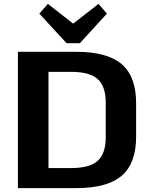

<svg xmlns="http://www.w3.org/2000/svg" viewBox="-20 -966 777 986"><path d="M72 -700H371Q531 -700 605 -636.5Q679 -573 679 -436V-264Q679 -127 605 -63.5Q531 0 371 0H72ZM196 -103H346Q440 -103 481.5 -140Q523 -177 523 -261V-439Q523 -523 481.5 -560Q440 -597 346 -597H196L229 -674V-25ZM529 -896 390 -744H322L182 -896L226 -946L400 -810H311L486 -946Z"/></svg>

Font: Pathway Extreme 72pt
Style: Bold
Weight: 700
Designer: Eduardo Rodriguez Tunni
Foundry: Eduardo Rodriguez Tunni
Version: Version 1.001;gftools[0.9.26]